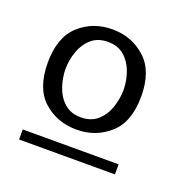

<svg xmlns="http://www.w3.org/2000/svg" viewBox="-83 -733 584 577"><g transform="rotate(20 209.5 -444.5)"><path d="M184.6 -328.1Q122.1 -328.1 78.6 -367.2Q35.2 -406.2 35.2 -488.3Q35.2 -569.3 78.6 -608.9Q122.1 -648.4 184.6 -648.4Q246.1 -648.4 290 -608.9Q334 -569.3 334 -488.3Q334 -406.2 290 -367.2Q246.1 -328.1 184.6 -328.1ZM33.2 -241.2V-273.4H339.8V-241.2ZM184.6 -367.2Q216.8 -367.2 237.3 -385.3Q257.8 -403.3 267.6 -431.6Q277.3 -460 277.3 -488.3Q277.3 -516.6 267.6 -544.4Q257.8 -572.3 237.3 -590.3Q216.8 -608.4 184.6 -608.4Q152.3 -608.4 131.8 -590.3Q111.3 -572.3 101.6 -544.4Q91.8 -516.6 91.8 -488.3Q91.8 -460 101.6 -431.6Q111.3 -403.3 131.8 -385.3Q152.3 -367.2 184.6 -367.2Z"/></g></svg>

Font: Padauk
Style: Regular
Weight: 400
Designer: Debbi Hosken, Becca Hirsbrunner Spalinger
Foundry: SIL International
Version: Version 5.003